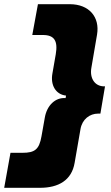

<svg xmlns="http://www.w3.org/2000/svg" viewBox="-74 -735 531 916"><path d="M259 -715H107L80 -568H131C185 -568 203 -540 192 -476L176 -384C166 -329 192 -284 241 -279L239 -267C190 -271 150 -232 140 -175L124 -85C113 -21 91 -6 33 -6H-24L-54 161H117C205 161 268 125 282 42L310 -119C318 -166 354 -193 394 -193H405L427 -323H423C378 -323 353 -362 362 -412L389 -570C403 -654 351 -715 259 -715Z"/></svg>

Font: Fixel Display 20240404 Black
Style: Italic
Weight: 900
Italic angle: -10°
Designer: AlfaBravo + MacPaw
Foundry: Kyrylo Tkachov, Marchela Mozhyna, Serhii Makarenko, Maria Weinstein, Zakhar Kryvoshyya
Version: Version 1.211;Glyphs 3.2 (3225)